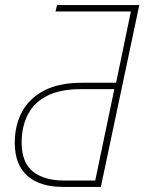

<svg xmlns="http://www.w3.org/2000/svg" viewBox="-20 -734 567 754"><path d="M228 0Q136 0 87 -44Q38 -88 38 -173Q38 -242 66.5 -295Q95 -348 153.5 -378.5Q212 -409 303 -409H436L494 -689H198L204 -714H527L376 0ZM233 -25H354L429 -384H299Q216 -384 164.5 -357.5Q113 -331 89 -283.5Q65 -236 65 -175Q65 -96 109 -60.5Q153 -25 233 -25Z"/></svg>

Font: Noto Sans Disp Thin
Style: Italic
Weight: 100
Italic angle: -12°
Designer: Monotype Design Team
Foundry: Monotype Imaging Inc.
Version: Version 2.000;GOOG;noto-source:20170915:90ef993387c0